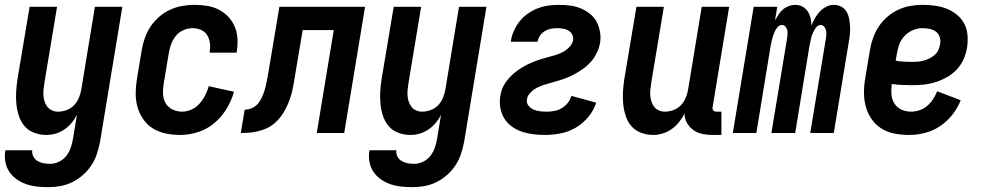

<svg xmlns="http://www.w3.org/2000/svg" viewBox="-33 -548 4053 791"><path d="M166 223Q142 223 119 220.5Q96 218 74.5 210.5Q53 203 35 190Q17 177 5 159Q-7 141 -11 118Q-15 95 -11 72V71H100Q98 85 104.5 97Q111 109 122 115.5Q133 122 146.5 124.5Q160 127 174 127Q192 127 210.5 118Q229 109 241 93Q253 77 259 58.5Q265 40 268 22L284 -75Q275 -57 262 -41.5Q249 -26 232 -14.5Q215 -3 196 2.5Q177 8 158 8Q132 8 108 -1Q84 -10 68.5 -28Q53 -46 45 -70Q37 -94 34.5 -119Q32 -144 33.5 -170Q35 -196 39 -222L89 -520H202L150 -207Q148 -194 146.5 -180.5Q145 -167 146 -154Q147 -141 151 -129Q155 -117 162.5 -107.5Q170 -98 181.5 -93Q193 -88 206 -88Q224 -88 241.5 -94.5Q259 -101 272 -114.5Q285 -128 292 -145Q299 -162 302 -180L358 -520H471L379 37Q374 62 366 86.5Q358 111 343.5 133Q329 155 308.5 173Q288 191 264.5 202.5Q241 214 216 218.5Q191 223 166 223Z M709 8Q679 8 650 2Q621 -4 597.5 -18.5Q574 -33 558 -55.5Q542 -78 534 -105.5Q526 -133 526 -162.5Q526 -192 531 -222L551 -342Q555 -367 564 -392Q573 -417 587.5 -439Q602 -461 623 -479Q644 -497 668 -508Q692 -519 717.5 -523.5Q743 -528 768 -528Q794 -528 819.5 -524Q845 -520 867 -509Q889 -498 906 -480.5Q923 -463 933 -440.5Q943 -418 945 -392.5Q947 -367 943 -340L942 -331H831V-336Q834 -354 831.5 -372Q829 -390 820 -404Q811 -418 794.5 -425Q778 -432 760 -432Q741 -432 722 -423.5Q703 -415 690.5 -399Q678 -383 671.5 -364.5Q665 -346 662 -327L642 -207Q638 -185 638.5 -163.5Q639 -142 648.5 -124.5Q658 -107 676.5 -97.5Q695 -88 717 -88Q736 -88 755.5 -96.5Q775 -105 789 -121Q803 -137 812.5 -155.5Q822 -174 827 -193L931 -170Q921 -134 900.5 -100Q880 -66 849.5 -40.5Q819 -15 782 -3.5Q745 8 709 8Z M959 0 975 -96Q991 -96 1007.5 -104Q1024 -112 1034 -126.5Q1044 -141 1050.5 -157.5Q1057 -174 1061 -190.5Q1065 -207 1068 -223.5Q1071 -240 1074 -257L1118 -520H1471L1385 0H1272L1342 -424H1214L1184 -246Q1181 -228 1178 -209.5Q1175 -191 1171 -173.5Q1167 -156 1160.5 -138Q1154 -120 1145.5 -103Q1137 -86 1125.5 -70Q1114 -54 1099 -41Q1084 -28 1067 -20Q1050 -12 1031.5 -7.5Q1013 -3 995 -1.5Q977 0 959 0Z M1666 223Q1642 223 1619 220.5Q1596 218 1574.5 210.5Q1553 203 1535 190Q1517 177 1505 159Q1493 141 1489 118Q1485 95 1489 72V71H1600Q1598 85 1604.5 97Q1611 109 1622 115.5Q1633 122 1646.5 124.5Q1660 127 1674 127Q1692 127 1710.5 118Q1729 109 1741 93Q1753 77 1759 58.5Q1765 40 1768 22L1784 -75Q1775 -57 1762 -41.5Q1749 -26 1732 -14.5Q1715 -3 1696 2.5Q1677 8 1658 8Q1632 8 1608 -1Q1584 -10 1568.5 -28Q1553 -46 1545 -70Q1537 -94 1534.5 -119Q1532 -144 1533.5 -170Q1535 -196 1539 -222L1589 -520H1702L1650 -207Q1648 -194 1646.5 -180.5Q1645 -167 1646 -154Q1647 -141 1651 -129Q1655 -117 1662.5 -107.5Q1670 -98 1681.5 -93Q1693 -88 1706 -88Q1724 -88 1741.5 -94.5Q1759 -101 1772 -114.5Q1785 -128 1792 -145Q1799 -162 1802 -180L1858 -520H1971L1879 37Q1874 62 1866 86.5Q1858 111 1843.5 133Q1829 155 1808.5 173Q1788 191 1764.5 202.5Q1741 214 1716 218.5Q1691 223 1666 223Z M2213 8Q2188 8 2163.5 5Q2139 2 2117 -5.5Q2095 -13 2076 -26.5Q2057 -40 2045 -59.5Q2033 -79 2028.5 -102.5Q2024 -126 2028 -151Q2030 -167 2036 -182.5Q2042 -198 2052 -211.5Q2062 -225 2074.5 -237Q2087 -249 2101 -259Q2115 -269 2130 -277Q2145 -285 2160.5 -291.5Q2176 -298 2191.5 -303Q2207 -308 2223 -312Q2239 -316 2255 -321Q2271 -326 2285.5 -333.5Q2300 -341 2312.5 -354Q2325 -367 2328 -382Q2330 -395 2324.5 -405.5Q2319 -416 2309 -422Q2299 -428 2286.5 -430Q2274 -432 2262 -432Q2249 -432 2236 -429.5Q2223 -427 2211.5 -420Q2200 -413 2192 -401.5Q2184 -390 2182 -377V-376H2071L2072 -380Q2075 -401 2084.5 -422Q2094 -443 2108.5 -461Q2123 -479 2142.5 -492.5Q2162 -506 2183 -514Q2204 -522 2226 -525Q2248 -528 2270 -528Q2293 -528 2316 -525Q2339 -522 2359.5 -513.5Q2380 -505 2397.5 -491Q2415 -477 2425 -458Q2435 -439 2439 -416Q2443 -393 2439 -370Q2436 -354 2429.5 -338.5Q2423 -323 2413.5 -309Q2404 -295 2391.5 -283Q2379 -271 2365 -261.5Q2351 -252 2336.5 -244Q2322 -236 2306.5 -229.5Q2291 -223 2275 -218Q2259 -213 2243 -208.5Q2227 -204 2211.5 -199.5Q2196 -195 2181 -187.5Q2166 -180 2153 -167Q2140 -154 2138 -139Q2135 -124 2144 -113Q2153 -102 2165.5 -96.5Q2178 -91 2192 -89.5Q2206 -88 2221 -88Q2236 -88 2251.5 -91Q2267 -94 2281.5 -102.5Q2296 -111 2306.5 -124.5Q2317 -138 2321 -153L2423 -125Q2413 -93 2390.5 -66Q2368 -39 2339 -22Q2310 -5 2277 1.5Q2244 8 2213 8Z M2939 8H2903Q2882 8 2861.5 4Q2841 0 2824.5 -11.5Q2808 -23 2797.5 -41Q2787 -59 2787 -80Q2778 -62 2765 -45.5Q2752 -29 2734.5 -16.5Q2717 -4 2697 2Q2677 8 2658 8Q2632 8 2608 -1Q2584 -10 2568.5 -28Q2553 -46 2545 -70Q2537 -94 2534.5 -119Q2532 -144 2533.5 -170Q2535 -196 2539 -222L2589 -520H2702L2650 -207Q2648 -194 2646.5 -180.5Q2645 -167 2646 -154Q2647 -141 2651 -129Q2655 -117 2662.5 -107.5Q2670 -98 2681.5 -93Q2693 -88 2706 -88Q2724 -88 2741.5 -94.5Q2759 -101 2772 -114.5Q2785 -128 2792 -145Q2799 -162 2802 -180L2858 -520H2971L2903 -108Q2902 -104 2902.5 -100Q2903 -96 2905.5 -93Q2908 -90 2911.5 -89Q2915 -88 2919 -88H2939Z M2986 0 3072 -520H3169L3160 -464Q3167 -476 3174.5 -488Q3182 -500 3192.5 -509Q3203 -518 3216.5 -523Q3230 -528 3243 -528Q3260 -528 3273.5 -520.5Q3287 -513 3295 -500.5Q3303 -488 3306.5 -473Q3310 -458 3310 -442Q3315 -457 3324 -472.5Q3333 -488 3344.5 -500.5Q3356 -513 3371.5 -520.5Q3387 -528 3403 -528Q3419 -528 3433 -520.5Q3447 -513 3454.5 -500Q3462 -487 3465 -471.5Q3468 -456 3469 -440.5Q3470 -425 3468.5 -408.5Q3467 -392 3464 -376L3402 0H3305L3370 -392Q3371 -400 3371.5 -408.5Q3372 -417 3369.5 -425Q3367 -433 3361.5 -439Q3356 -445 3348 -445Q3339 -445 3332.5 -438.5Q3326 -432 3322 -424.5Q3318 -417 3314.5 -409Q3311 -401 3309 -392.5Q3307 -384 3305.5 -376Q3304 -368 3302 -360L3243 0H3145L3210 -392Q3211 -400 3211.5 -408.5Q3212 -417 3210 -425Q3208 -433 3202.5 -439Q3197 -445 3188 -445Q3180 -445 3173 -438.5Q3166 -432 3162 -424.5Q3158 -417 3155 -409Q3152 -401 3149.5 -392.5Q3147 -384 3145.5 -376Q3144 -368 3142 -360L3083 0Z M3712 8Q3682 8 3653 2.5Q3624 -3 3600 -17.5Q3576 -32 3559.5 -55Q3543 -78 3535 -105Q3527 -132 3526.5 -162Q3526 -192 3531 -222L3551 -342Q3555 -367 3564 -392Q3573 -417 3587.5 -439Q3602 -461 3623 -479Q3644 -497 3668 -508Q3692 -519 3717 -523.5Q3742 -528 3767 -528Q3793 -528 3819 -524.5Q3845 -521 3867.5 -512Q3890 -503 3909 -487.5Q3928 -472 3939.5 -450.5Q3951 -429 3953 -403Q3955 -377 3951 -351Q3947 -327 3936.5 -303.5Q3926 -280 3908.5 -261.5Q3891 -243 3868 -230Q3845 -217 3821 -209.5Q3797 -202 3772.5 -199.5Q3748 -197 3724 -197Q3703 -197 3682.5 -198Q3662 -199 3641 -202Q3638 -181 3639.5 -160Q3641 -139 3651.5 -122Q3662 -105 3680.5 -96.5Q3699 -88 3721 -88Q3738 -88 3755.5 -94Q3773 -100 3787 -112Q3801 -124 3811 -139.5Q3821 -155 3828 -172L3925 -135Q3912 -103 3890.5 -75.5Q3869 -48 3840 -28.5Q3811 -9 3778 -0.5Q3745 8 3712 8ZM3724 -293Q3736 -293 3748.5 -294Q3761 -295 3773 -298.5Q3785 -302 3796.5 -307.5Q3808 -313 3818 -322Q3828 -331 3833 -342.5Q3838 -354 3840 -366Q3843 -381 3838.5 -395Q3834 -409 3823 -417.5Q3812 -426 3797 -429Q3782 -432 3767 -432Q3748 -432 3728.5 -424Q3709 -416 3694 -400.5Q3679 -385 3672 -365.5Q3665 -346 3662 -327L3657 -298Q3674 -295 3690.5 -294Q3707 -293 3724 -293Z"/></svg>

Font: Iosevka
Style: Bold Italic
Weight: 700
Italic angle: -9°
Monospace: yes
Designer: Belleve Invis
Foundry: Belleve Invis
Version: Version 32.5.0; ttfautohint (v1.8.4)